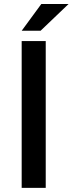

<svg xmlns="http://www.w3.org/2000/svg" viewBox="-20 -910 352 930"><path d="M201.5 0H85V-711H201.5ZM176.5 -761H85L180 -890.5H312Z"/></svg>

Font: Roberto Sans Medium
Style: Regular
Weight: 500
Designer: Google (font) & Cristiano Sobral (main changes)
Version: Version 1.000;October 12, 2021;FontCreator 14.0.0.2814 64-bi